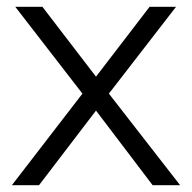

<svg xmlns="http://www.w3.org/2000/svg" viewBox="-20 -546 566 566"><path d="M15 0H95L263 -220L430 0H511L301 -270L499 -526H421L263 -320L105 -526H25L223 -270Z"/></svg>

Font: Malon Grotesk
Style: Regular
Weight: 400
Designer: Julieta Ulanovsky
Foundry: Julieta Ulanovsky
Version: Version 7.200